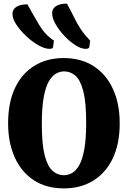

<svg xmlns="http://www.w3.org/2000/svg" viewBox="-20 -1032 709 1065"><path d="M334 13Q237 13 168 -32Q99 -77 62 -158.5Q25 -240 25 -348Q25 -463 63 -543.5Q101 -624 170.5 -667Q240 -710 333 -710Q430 -710 499.5 -665Q569 -620 606.5 -538.5Q644 -457 644 -348Q644 -234 605.5 -153.5Q567 -73 497.5 -30Q428 13 334 13ZM334 -60Q357 -60 379 -72Q401 -84 419 -115Q437 -146 447.5 -203.5Q458 -261 458 -352Q458 -465 442 -526.5Q426 -588 398.5 -612Q371 -636 336 -636Q313 -636 291 -624Q269 -612 251 -581Q233 -550 222.5 -493Q212 -436 212 -345Q212 -232 228 -170Q244 -108 272 -84Q300 -60 334 -60ZM455 -761Q430 -761 398 -781.5Q366 -802 336.5 -833.5Q307 -865 288 -898.5Q269 -932 269 -959Q269 -984 290.5 -998Q312 -1012 351 -1012Q374 -971 390.5 -936.5Q407 -902 427.5 -871Q448 -840 480 -807Q477 -782 475.5 -771.5Q474 -761 455 -761ZM254 -761Q229 -761 194 -780.5Q159 -800 126 -831Q93 -862 71 -895Q49 -928 49 -955Q49 -980 71 -994Q93 -1008 132 -1008Q166 -946 198.5 -892Q231 -838 279 -807Q276 -782 274.5 -771.5Q273 -761 254 -761Z"/></svg>

Font: Calistoga
Style: Regular
Weight: 400
Designer: Yvonne Schuttler, Eben Sorkin
Foundry: www.sorkintype.com
Version: Version 1.010; ttfautohint (v1.8.4.7-5d5b)